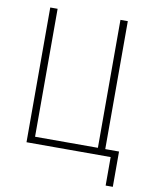

<svg xmlns="http://www.w3.org/2000/svg" viewBox="-94 -783 787 1002"><g transform="rotate(10 300.0 -281.5)"><path d="M90 0H536V151H574V-36H501V-714H462V-36H129V-714H90Z"/></g></svg>

Font: Noto Sans Mono ExtraLight
Style: Regular
Weight: 200
Designer: Monotype Design Team
Foundry: Monotype Imaging Inc.
Version: Version 2.014